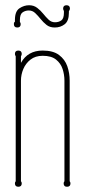

<svg xmlns="http://www.w3.org/2000/svg" viewBox="-20 -703 324 733"><path d="M246 -11Q249 -8 249 -3Q249 10 236 10Q223 10 223 -3Q223 -8 226 -11V-395Q226 -418 219 -439.5Q212 -461 194 -475.5Q176 -490 143 -490Q115 -490 96.5 -475.5Q78 -461 69 -439.5Q60 -418 60 -395V-11Q63 -8 63 -3Q63 10 50 10Q37 10 37 -3Q37 -8 40 -11V-488Q37 -493 37 -497Q37 -510 50 -510Q63 -510 63 -497Q63 -493 60 -488V-463Q86 -510 143 -510Q183 -510 205.5 -493Q228 -476 237 -450Q246 -424 246 -395ZM243 -654Q243 -623 227 -610.5Q211 -598 189 -598Q170 -598 157.5 -608Q145 -618 135 -630.5Q125 -643 114.5 -653Q104 -663 90 -663Q77 -663 66.5 -656Q56 -649 56 -627V-619Q59 -616 59 -611Q59 -598 46 -598Q33 -598 33 -611Q33 -618 37 -620V-627Q37 -660 54.5 -671.5Q72 -683 91 -683Q109 -683 122 -673Q135 -663 145 -650.5Q155 -638 165.5 -628Q176 -618 190 -618Q204 -618 214 -625Q224 -632 224 -654V-661Q221 -666 221 -670Q221 -683 234 -683Q247 -683 247 -670Q247 -666 243 -660Z"/></svg>

Font: Wire One
Style: Regular
Weight: 400
Designer: Alexei Vanyashin, Gayaneh Bagdasaryan
Foundry: Cyreal
Version: Version 1.102; ttfautohint (v1.8.3)